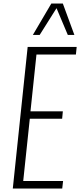

<svg xmlns="http://www.w3.org/2000/svg" viewBox="-20 -1078 458 1098"><path d="M168 -878.4 273.4 -1057.6H339.4L405.3 -878.4H367.7L303.2 -1031.2L207 -878.4ZM53.2 0 138.2 -809.6H418.5L414.1 -766.1H188.5L154.3 -441.4H339.4L335.4 -398.9H150.4L112.8 -43H340.8L335.9 0Z"/></svg>

Font: Oswald
Style: Extra-Light
Weight: 200
Designer: Vernon Adams
Foundry: Vernon Adams
Version: 3.0; ttfautohint (v0.94.23-7a4d-dirty) -l 8 -r 50 -G 200 -x 